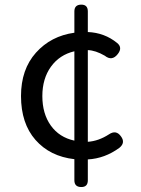

<svg xmlns="http://www.w3.org/2000/svg" viewBox="-20 -750 595 808"><path d="M293 -158.2V-534.2Q230.5 -519.5 194.3 -469.2Q158.2 -418.9 158.2 -345.7Q158.2 -271.5 193.8 -221.7Q229.5 -171.9 293 -158.2ZM349.6 -539.1V-153.3Q394.5 -156.2 438.5 -184.6Q468.8 -205.1 489.3 -175.8Q508.8 -149.4 482.4 -127.9Q420.9 -83 349.6 -79.1V8.8Q349.6 37.1 322.3 37.1Q293 37.1 293 8.8V-80.1Q190.4 -91.8 129.4 -161.1Q68.4 -230.5 68.4 -345.7Q68.4 -458 131.3 -528.3Q194.3 -598.6 293 -612.3V-702.1Q293 -730.5 322.3 -730.5Q349.6 -730.5 349.6 -702.1V-615.2Q419.9 -612.3 472.7 -569.3Q497.1 -549.8 475.6 -522.5Q451.2 -491.2 420.9 -515.6Q381.8 -538.1 349.6 -539.1Z"/></svg>

Font: GenSenMaruGothic TW TTF Regular
Style: Regular
Weight: 400
Version: Version 1.301